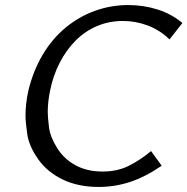

<svg xmlns="http://www.w3.org/2000/svg" viewBox="-20 -730 742 760"><path d="M371 10Q289 10 228 -19.5Q167 -49 131 -100Q95 -151 88 -198.5Q81 -246 81 -273Q81 -319 92 -370Q111 -449 148.5 -512.5Q186 -576 239 -620Q292 -664 355.5 -687Q419 -710 488 -710Q548 -710 603.5 -692.5Q659 -675 702 -639L651 -574Q613 -611 565 -629Q517 -647 467 -647Q412 -647 364.5 -627Q317 -607 280 -570Q243 -533 216.5 -482Q190 -431 178 -370Q169 -326 169 -287Q169 -265 174 -226Q179 -187 206.5 -143.5Q234 -100 279.5 -75.5Q325 -51 386 -51Q443 -51 487.5 -72.5Q532 -94 578 -132L620 -74Q554 -29 494 -9.5Q434 10 371 10Z"/></svg>

Font: Isabella Sans
Style: Italic
Weight: 400
Italic angle: -12°
Designer: Christian Thalmann (Catharsis Fonts), Cristiano Sobral
Foundry: The Isabella Sans Project Authors
Version: Version 2.026; ttfautohint (v1.8.4.7-5d5b-dirty)